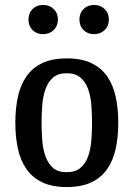

<svg xmlns="http://www.w3.org/2000/svg" viewBox="-20 -746 538 776"><path d="M250 10Q191 10 151 -9Q111 -28 87 -62.5Q63 -97 52.5 -144.5Q42 -192 42 -250Q42 -308 52.5 -355.5Q63 -403 87 -437.5Q111 -472 151 -491Q191 -510 250 -510Q309 -510 349 -491Q389 -472 413 -437.5Q437 -403 447.5 -355.5Q458 -308 458 -250Q458 -192 447.5 -144.5Q437 -97 413 -62.5Q389 -28 349 -9Q309 10 250 10ZM250 -50Q284 -50 304.5 -67Q325 -84 335.5 -112.5Q346 -141 349 -176.5Q352 -212 352 -250Q352 -287 349 -323Q346 -359 335.5 -387.5Q325 -416 304.5 -433Q284 -450 250 -450Q215 -450 195 -433Q175 -416 164.5 -387.5Q154 -359 151 -323Q148 -287 148 -250Q148 -212 151 -176.5Q154 -141 164.5 -112.5Q175 -84 195 -67Q215 -50 250 -50ZM154 -608Q128 -608 111.5 -624.5Q95 -641 95 -667Q95 -693 111.5 -709.5Q128 -726 154 -726Q180 -726 197 -709.5Q214 -693 214 -667Q214 -641 197 -624.5Q180 -608 154 -608ZM360 -608Q334 -608 317.5 -624.5Q301 -641 301 -667Q301 -693 317.5 -709.5Q334 -726 360 -726Q386 -726 403 -709.5Q420 -693 420 -667Q420 -641 403 -624.5Q386 -608 360 -608Z"/></svg>

Font: HermeneusOne
Style: Regular
Weight: 400
Designer: Rodrigo Fuenzalida, Pablo Impallari
Foundry: Pablo Impallari, Rodrigo Fuenzalida
Version: Version 1.000; ttfautohint (v0.8) -G 200 -r 50